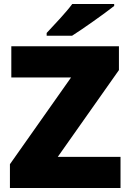

<svg xmlns="http://www.w3.org/2000/svg" viewBox="-20 -947 652 967"><path d="M555 -927H344C311 -882 249 -818 215 -781V-767H343C397 -801 507 -879 555 -917ZM587 0V-157H271L579 -594V-714H37V-557H338L30 -120V0Z"/></svg>

Font: Noto Sans UI Black
Style: Regular
Weight: 900
Designer: Monotype Design Team
Foundry: Monotype Imaging Inc.
Version: Version 1.901